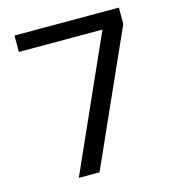

<svg xmlns="http://www.w3.org/2000/svg" viewBox="-110 -831 832 922"><g transform="rotate(-15 306.0 -370.0)"><path d="M565.5 -740V-658.5L271 0H168L462 -658.5H46.5V-740Z"/></g></svg>

Font: 1883 Sans
Style: Regular
Weight: 400
Designer: 1883 Sans project is a fork of Public Sans.
Version: Version 1.009